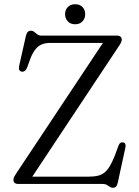

<svg xmlns="http://www.w3.org/2000/svg" viewBox="-20 -868 654 906"><path d="M542 -652 121.5 -18 82.5 -34.5H400.5Q423.5 -34.5 441 -38.5Q458.5 -42.5 472.2 -53.2Q486 -64 497.5 -83Q509 -102 521 -131.5L540 -183Q544 -191.5 549 -194.5Q554 -197.5 561 -196Q568.5 -195 571.2 -188.8Q574 -182.5 572 -173L535.5 -5Q533 6.5 527.8 12.2Q522.5 18 512.5 18Q504.5 18 498 13.5Q491.5 9 484 4.5Q476.5 0 465 0H66Q54.5 0 49 -5.2Q43.5 -10.5 43.5 -18.5Q43.5 -26.5 46.8 -33.2Q50 -40 55.5 -48L477 -682.5L489 -665.5H216.5Q195 -665.5 178 -658.8Q161 -652 148 -636.2Q135 -620.5 124.5 -594.5L107.5 -548Q103 -537.5 96.2 -533Q89.5 -528.5 82 -530Q74.5 -531.5 71.2 -537.8Q68 -544 70 -555.5L102.5 -700Q105.5 -712 111.2 -717.5Q117 -723 126 -723Q135 -723 141.8 -717.2Q148.5 -711.5 156.2 -705.8Q164 -700 175 -700H531.5Q543 -700 548.8 -694.8Q554.5 -689.5 554.5 -681.5Q554.5 -675 551.5 -668.2Q548.5 -661.5 542 -652ZM334.5 -753.5Q313 -753.5 300 -767.2Q287 -781 287 -801Q287 -821.5 300 -834.8Q313 -848 334.5 -848Q356.5 -848 369.2 -834.8Q382 -821.5 382 -801Q382 -781 369.2 -767.2Q356.5 -753.5 334.5 -753.5Z"/></svg>

Font: Fraunces 48pt Soft Wonky Light
Style: Regular
Weight: 300
Version: Version 1.000;[b76b70a41]